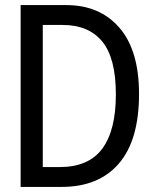

<svg xmlns="http://www.w3.org/2000/svg" viewBox="-20 -734 603 754"><path d="M61 0V-714H240Q372 -714 449 -625Q526 -536 526 -365Q526 -184 447 -92Q368 0 222 0ZM215 -78Q328 -78 381.5 -150Q435 -222 435 -363Q435 -506 381.5 -571Q328 -636 226 -636H148V-78Z"/></svg>

Font: Noto Sans Mono SemiCondensed
Style: Regular
Weight: 400
Width: 4
Designer: Monotype Design Team
Foundry: Monotype Imaging Inc.
Version: Version 2.014